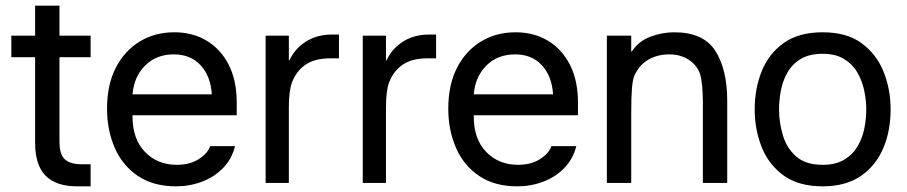

<svg xmlns="http://www.w3.org/2000/svg" viewBox="-20 -646 3203 678"><path d="M252 12Q178 12 141 -25.5Q104 -63 104 -142V-444H20V-520H104V-626H190V-520H300V-444H190V-146Q190 -99 210 -82.5Q230 -66 266 -66H300V12Z M602 12Q521 12 466.5 -25Q412 -62 385 -124.5Q358 -187 358 -262Q358 -347 389 -407Q420 -467 473.5 -499.5Q527 -532 596 -532Q660 -532 709.5 -502.5Q759 -473 787.5 -417.5Q816 -362 816 -283V-239H448V-234Q448 -155 492 -109.5Q536 -64 604 -64Q651 -64 682.5 -84.5Q714 -105 722 -130H810Q799 -85 768 -53Q737 -21 693.5 -4.5Q650 12 602 12ZM594 -454Q532 -454 492.5 -414.5Q453 -375 448 -313H728Q724 -377 688.5 -415.5Q653 -454 594 -454Z M918 0V-520H1000V-433H1002Q1021 -474 1060 -499Q1099 -524 1152 -524H1177V-440H1147Q1092 -440 1059.5 -418Q1027 -396 1011 -355Q1000 -325 1000 -267V0Z M1261 0V-520H1343V-433H1345Q1364 -474 1403 -499Q1442 -524 1495 -524H1520V-440H1490Q1435 -440 1402.5 -418Q1370 -396 1354 -355Q1343 -325 1343 -267V0Z M1807 12Q1726 12 1671.5 -25Q1617 -62 1590 -124.5Q1563 -187 1563 -262Q1563 -347 1594 -407Q1625 -467 1678.5 -499.5Q1732 -532 1801 -532Q1865 -532 1914.5 -502.5Q1964 -473 1992.5 -417.5Q2021 -362 2021 -283V-239H1653V-234Q1653 -155 1697 -109.5Q1741 -64 1809 -64Q1856 -64 1887.5 -84.5Q1919 -105 1927 -130H2015Q2004 -85 1973 -53Q1942 -21 1898.5 -4.5Q1855 12 1807 12ZM1799 -454Q1737 -454 1697.5 -414.5Q1658 -375 1653 -313H1933Q1929 -377 1893.5 -415.5Q1858 -454 1799 -454Z M2123 0V-520H2209V-464H2211Q2235 -501 2277 -516.5Q2319 -532 2361 -532Q2464 -532 2506 -466.5Q2548 -401 2548 -289V0H2462V-283Q2462 -355 2451 -388Q2439 -418 2410.5 -436Q2382 -454 2343 -454Q2302 -454 2269 -435Q2236 -416 2219 -376Q2214 -363 2211.5 -332.5Q2209 -302 2209 -246V0Z M2885 12Q2800 12 2747 -26.5Q2694 -65 2669.5 -127Q2645 -189 2645 -260Q2645 -333 2670 -395Q2695 -457 2748 -494.5Q2801 -532 2885 -532Q2970 -532 3022.5 -493.5Q3075 -455 3100 -393Q3125 -331 3125 -260Q3125 -183 3098.5 -121.5Q3072 -60 3019 -24Q2966 12 2885 12ZM2885 -64Q2930 -64 2960 -81.5Q2990 -99 3007.5 -128Q3025 -157 3032 -191.5Q3039 -226 3039 -260Q3039 -293 3031.5 -327.5Q3024 -362 3007 -391Q2990 -420 2960 -438Q2930 -456 2885 -456Q2838 -456 2808 -438Q2778 -420 2761 -390.5Q2744 -361 2737.5 -326.5Q2731 -292 2731 -260Q2731 -214 2744.5 -168.5Q2758 -123 2791.5 -93.5Q2825 -64 2885 -64Z"/></svg>

Font: Liter
Style: Regular
Weight: 400
Designer: Anton Skugarov
Foundry: skugi
Version: Version 1.004; ttfautohint (v1.8.4.7-5d5b)